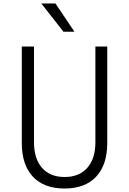

<svg xmlns="http://www.w3.org/2000/svg" viewBox="-20 -1067 740 1101"><path d="M105 -800H175V-251Q175 -157 221 -104.5Q267 -52 351 -52Q434 -52 480.5 -104.5Q527 -157 527 -251V-800H595V-247Q595 -122 531.5 -54Q468 14 350 14Q232 14 168.5 -54Q105 -122 105 -247ZM407 -885H344L217 -1047H298Z"/></svg>

Font: Martian Mono ExtraLight
Style: Regular
Weight: 200
Monospace: yes
Designer: Roman Shamin
Foundry: Evil Martians
Version: Version 1.000; ttfautohint (v1.8.4.7-5d5b)